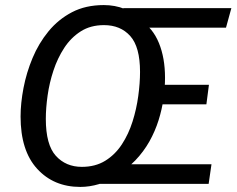

<svg xmlns="http://www.w3.org/2000/svg" viewBox="-20 -721 928 753"><path d="M387 -701.1Q431.1 -701.1 468.7 -686.1Q506.3 -671 531.3 -641Q579.3 -610.9 603.2 -552.4Q627.2 -493.9 627.2 -415.9Q627.2 -376.9 621.2 -334.5Q615.3 -292.1 601.8 -249.1Q588.3 -206.2 565.9 -166.2Q543.4 -126.3 511 -92.3Q478.5 -58.3 434.5 -34.3Q405.4 -10.1 368.3 1Q331.1 12.1 294.9 12.1Q190.7 12.1 125.7 -59Q60.7 -130 60.7 -264Q60.7 -316.1 72.2 -376.1Q83.7 -436.1 107.7 -493.6Q131.7 -551.1 170.2 -598.1Q208.7 -645.1 262.3 -673.1Q315.9 -701.1 387 -701.1ZM387.8 -622.5Q335 -622.5 296.7 -598Q258.3 -573.6 231.9 -533.2Q205.5 -492.7 189.6 -444.3Q173.6 -395.8 166.7 -346.4Q159.7 -296.9 159.7 -254.9Q159.7 -153.3 199 -109.9Q238.3 -66.6 301 -66.6Q353.9 -66.6 392.7 -90.5Q431.6 -114.5 458 -154.9Q484.4 -195.4 499.8 -244.3Q515.3 -293.2 522.2 -344.2Q529.2 -395.1 529.2 -439.2Q529.2 -536.8 490.9 -579.6Q452.6 -622.5 387.8 -622.5ZM470.7 -76.7H809.4L798.3 0H364.2ZM563.8 -388.3H799.4L789.4 -311.7H553.7ZM462.8 -689.1H887.4L866.3 -612.4H556.1Z"/></svg>

Font: Fira Sans Variable
Style: Italic
Weight: 397
Italic angle: -8°
Designer: Carrois Corporate & Edenspiekermann AG
Foundry: Carrois Corporate GbR & Edenspiekermann AG
Version: Version 4.202